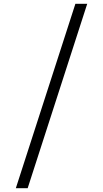

<svg xmlns="http://www.w3.org/2000/svg" viewBox="-20 -843 540 1006"><path d="M63 143 375 -823H437L125 143Z"/></svg>

Font: iosevka_custom_sans_ss08 Light
Style: Regular
Weight: 300
Designer: Belleve Invis
Foundry: Belleve Invis
Version: Version 10.3.0; ttfautohint (v1.8.3)